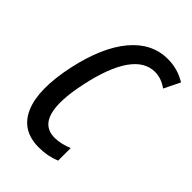

<svg xmlns="http://www.w3.org/2000/svg" viewBox="-218 -816 917 917"><g transform="rotate(45 241.0 -357.5)"><path d="M221 10Q105 10 63 -88Q21 -186 60 -369Q98 -542 175 -633.5Q252 -725 359 -725Q426 -725 482 -690L442 -609Q419 -625 399 -631.5Q379 -638 359 -638Q290 -638 240 -567Q190 -496 160 -357Q99 -76 242 -76Q264 -76 287 -81.5Q310 -87 331 -96V-11Q281 10 221 10Z"/></g></svg>

Font: Noto Sans ExtraCondensed Medium
Style: Italic
Weight: 500
Width: 2
Italic angle: -12°
Designer: Monotype Design Team
Foundry: Monotype Imaging Inc.
Version: Version 2.013; ttfautohint (v1.8.4.7-5d5b)